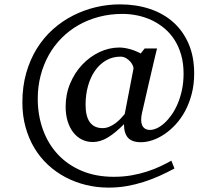

<svg xmlns="http://www.w3.org/2000/svg" viewBox="-20 -711 976 884"><path d="M594.2 -393.1Q595.7 -399.4 591.6 -409.2Q587.4 -418.9 579.3 -428Q571.3 -437 559.8 -443.6Q548.3 -450.2 535.2 -450.2Q498 -450.2 468.3 -432.9Q438.5 -415.5 417.5 -385.5Q396.5 -355.5 385.3 -315.2Q374 -274.9 374 -229Q374 -174.8 394 -147.9Q414.1 -121.1 452.1 -121.1Q468.8 -121.1 483.9 -127.7Q499 -134.3 512 -144Q524.9 -153.8 535.6 -165Q546.4 -176.3 554.2 -186ZM874 -373Q874 -322.3 862.8 -279.1Q851.6 -235.8 832.8 -200.7Q814 -165.5 789.1 -138.4Q764.2 -111.3 736.8 -93Q709.5 -74.7 681.6 -65.4Q653.8 -56.2 628.9 -56.2Q587.4 -56.2 569.1 -76.9Q550.8 -97.7 550.8 -139.2Q511.7 -99.6 477.1 -78.4Q442.4 -57.1 407.2 -57.1Q379.9 -57.1 356.9 -68.6Q334 -80.1 317.4 -101.3Q300.8 -122.6 291.5 -152.6Q282.2 -182.6 282.2 -220.2Q282.2 -277.3 303.2 -327.1Q324.2 -377 358.9 -413.6Q393.6 -450.2 438 -471.2Q482.4 -492.2 529.8 -492.2Q540.5 -492.2 553.2 -490.2Q565.9 -488.3 578.9 -484.6Q591.8 -481 604.5 -475.8Q617.2 -470.7 627.9 -464.8L646 -487.8H703.1Q702.1 -484.9 698.7 -470.5Q695.3 -456.1 690.2 -434.8Q685.1 -413.6 679 -387Q672.9 -360.4 666.5 -333.5Q651.9 -270 633.8 -190.9Q629.9 -173.8 629.9 -159.4Q629.9 -145 634.3 -134.8Q638.7 -124.5 647.7 -118.7Q656.7 -112.8 670.9 -112.8Q685.5 -112.8 702.9 -120.8Q720.2 -128.9 737.3 -144.5Q754.4 -160.2 770.3 -182.6Q786.1 -205.1 798.3 -233.9Q810.5 -262.7 817.9 -297.6Q825.2 -332.5 825.2 -372.1Q825.2 -418.9 814.2 -457.8Q803.2 -496.6 783.7 -527.1Q764.2 -557.6 737.5 -580.1Q710.9 -602.5 679.7 -617.4Q648.4 -632.3 613.8 -639.6Q579.1 -647 543.9 -647Q486.8 -647 435.8 -633.5Q384.8 -620.1 341.6 -595.5Q298.3 -570.8 263.4 -535.6Q228.5 -500.5 204.3 -457Q180.2 -413.6 167 -363Q153.8 -312.5 153.8 -256.8Q153.8 -180.7 177.5 -114.7Q201.2 -48.8 246.1 -0.5Q291 47.9 356 75.4Q420.9 103 503.9 103Q547.9 103 586.2 96.2Q624.5 89.4 657.5 78.6Q690.4 67.9 718.3 54.7Q746.1 41.5 769 28.8L783.2 64.9Q749.5 83 714.1 98.9Q678.7 114.7 641.4 126.7Q604 138.7 563.7 145.8Q523.4 152.8 480 152.8Q426.3 152.8 376.2 140.6Q326.2 128.4 282 105.2Q237.8 82 201.2 48.1Q164.6 14.2 138.4 -29.3Q112.3 -72.8 97.7 -125.5Q83 -178.2 83 -238.8Q83 -313 100.8 -375.2Q118.7 -437.5 149.9 -487.8Q181.2 -538.1 223.9 -576.2Q266.6 -614.3 316.7 -639.6Q366.7 -665 421.6 -678Q476.6 -690.9 532.2 -690.9Q606.4 -690.9 669.2 -670.2Q731.9 -649.4 777.3 -609.1Q822.8 -568.8 848.4 -509.5Q874 -450.2 874 -373Z"/></svg>

Font: Charis SIL
Style: Italic
Weight: 400
Italic angle: -11°
Foundry: SIL International
Version: Version 4.112